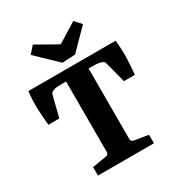

<svg xmlns="http://www.w3.org/2000/svg" viewBox="-182 -898 949 1019"><g transform="rotate(-30 292.5 -388.0)"><path d="M121 0V-52L207 -66Q224 -69 224 -85V-517H193Q179 -517 165.5 -515.5Q152 -514 143 -510Q129 -504 126 -490L95 -365H28Q22 -421 20.5 -469Q19 -517 25 -573H560Q566 -517 564.5 -468.5Q563 -420 558 -365H491L458 -491Q457 -498 453 -502.5Q449 -507 441 -510Q422 -517 391 -517H362V-85Q362 -69 379 -66L464 -52V0ZM454 -736 337 -617 257 -613 132 -733 169 -775 298 -702 418 -776Z"/></g></svg>

Font: Rasa
Style: Regular
Weight: 400
Designer: Anna Giedrys (Yrsa+Rasa design), David Brezina (Yrsa art-direction, Rasa art-direction, design)
Foundry: Rosetta Type Foundry
Version: Version 2.004